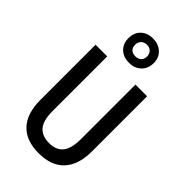

<svg xmlns="http://www.w3.org/2000/svg" viewBox="-295 -1085 1188 1188"><g transform="rotate(45 298.5 -491.5)"><path d="M524 -231Q524 -115 467 -52.5Q410 10 298 10Q188 10 130.5 -51.5Q73 -113 73 -231V-714H175V-236Q175 -153 206.5 -116.5Q238 -80 300 -80Q362 -80 392 -118Q422 -156 422 -237V-714H524ZM298 -781Q248 -781 218 -810Q188 -839 188 -887Q188 -935 218 -964Q248 -993 298 -993Q345 -993 376.5 -964.5Q408 -936 408 -889Q408 -840 377.5 -810.5Q347 -781 298 -781ZM298 -837Q321 -837 335.5 -850.5Q350 -864 350 -887Q350 -910 336 -924.5Q322 -939 298 -939Q275 -939 260.5 -924.5Q246 -910 246 -887Q246 -864 259 -850.5Q272 -837 298 -837Z"/></g></svg>

Font: Noto Sans Gurmukhi Condensed Medium
Style: Regular
Weight: 500
Width: 3
Designer: Jelle Bosma - Monotype Design Team
Foundry: Monotype Imaging Inc.
Version: Version 2.004; ttfautohint (v1.8.4.7-5d5b)